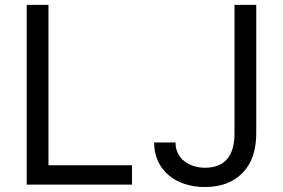

<svg xmlns="http://www.w3.org/2000/svg" viewBox="-20 -747 1145 777"><path d="M603.7 -170.5H690.3Q690.3 -145.2 700.3 -126.1Q710.2 -106.9 726.7 -94.1Q743.3 -81.3 764.7 -74.8Q786.2 -68.2 809.7 -68.2Q868.6 -68.2 898.8 -103Q929 -137.8 929 -207.4V-727.3H1017V-207.4Q1017 -102.6 960.9 -46.5Q904.5 9.9 809.7 9.9Q764.9 9.9 727.3 -2.5Q689.6 -14.9 662.1 -38.4Q634.6 -61.8 619.1 -95.2Q603.7 -128.6 603.7 -170.5ZM88.1 0V-727.3H176.1V-78.1H514.2V0Z"/></svg>

Font: Inter P
Style: Regular
Weight: 400
Designer: Rasmus Andersson
Foundry: rsms
Version: Version 3.018;git-588b23468